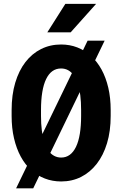

<svg xmlns="http://www.w3.org/2000/svg" viewBox="-20 -958 641 1024"><path d="M538.1 -741.2 157.2 46.4H65.9L447.3 -741.2ZM570.3 -370.6V-339.8Q570.3 -258.8 550.8 -194.1Q531.2 -129.4 495.8 -84Q460.4 -38.6 412.4 -14.4Q364.3 9.8 306.2 9.8Q259.8 9.8 219.2 -5.9Q178.7 -21.5 146.2 -50.8Q113.8 -80.1 90.6 -123Q67.4 -166 54.7 -220.5Q42 -274.9 42 -339.8V-370.6Q42 -452.1 61.3 -516.8Q80.6 -581.5 115.7 -627Q150.9 -672.4 199.2 -696.5Q247.6 -720.7 305.7 -720.7Q352.1 -720.7 392.3 -705.1Q432.6 -689.5 465.3 -659.7Q498 -629.9 521.5 -587.2Q544.9 -544.4 557.6 -490Q570.3 -435.5 570.3 -370.6ZM412.6 -339.8V-371.6Q412.6 -414.6 408.2 -450Q403.8 -485.4 394.8 -511.7Q385.7 -538.1 373 -556.2Q360.4 -574.2 343.5 -583.5Q326.7 -592.8 305.7 -592.8Q279.3 -592.8 259.5 -578.6Q239.7 -564.5 226.1 -536.4Q212.4 -508.3 205.6 -467Q198.7 -425.8 198.7 -371.6V-339.8Q198.7 -297.4 203.1 -262Q207.5 -226.6 216.3 -199.7Q225.1 -172.9 238.3 -154.5Q251.5 -136.2 268.6 -127Q285.6 -117.7 306.2 -117.7Q332 -117.7 351.8 -132.1Q371.6 -146.5 385.3 -174.8Q398.9 -203.1 405.8 -244.6Q412.6 -286.1 412.6 -339.8ZM232.4 -785.6 328.6 -937.5H492.7L356.9 -785.6Z"/></svg>

Font: Roboto Condensed ExtraBold
Style: Regular
Weight: 800
Designer: Christian Robertson
Foundry: Google
Version: Version 3.008; 2023